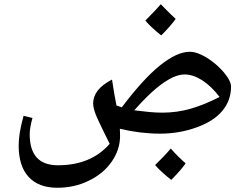

<svg xmlns="http://www.w3.org/2000/svg" viewBox="-20 -765 1159 905"><path d="M250 120Q162 120 115 69Q68 18 68 -79Q68 -106 73 -138.5Q78 -171 91 -219L133 -209Q120 -162 120 -132Q120 14 253 14Q409 14 497 -87Q463 -155 441 -202.5Q419 -250 419 -277Q419 -310 440.5 -338Q462 -366 508 -390Q509 -385 514 -352Q519 -319 529 -268L554 -259Q654 -392 734 -456.5Q814 -521 875 -521Q898 -521 926.5 -508Q955 -495 983.5 -473Q1012 -451 1035 -424Q1069 -384 1069 -356Q1069 -292 1028 -242.5Q987 -193 905 -164Q824 -135 735 -135Q642 -135 545 -158Q545 -150 545.5 -141.5Q546 -133 546 -125Q546 -60 506.5 -3Q467 54 398 87Q331 120 250 120ZM745 -234Q814 -234 878.5 -252.5Q943 -271 1015 -308Q975 -360 932.5 -387Q890 -414 850 -414Q816 -414 775.5 -390.5Q735 -367 693.5 -328.5Q652 -290 613 -245Q652 -240 684.5 -237Q717 -234 745 -234ZM740 -598Q691 -637 665 -668Q688 -691 706.5 -710.5Q725 -730 738 -745Q751 -732 768 -714.5Q785 -697 808 -676Q785 -643 740 -598ZM787 83Q738 44 711 13Q732 -7 750.5 -26.5Q769 -46 785 -65Q813 -32 855 5Q833 37 787 83Z"/></svg>

Font: Noto Naskh Arabic UI Semi
Style: Bold
Weight: 700
Designer: Monotype Design Team, David Williams, Mohamad Dakak and Nizar Qandah
Foundry: Monotype Imaging Inc.
Version: Version 2.014; ttfautohint (v1.8.4.7-5d5b)